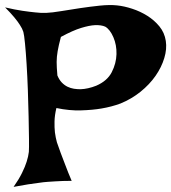

<svg xmlns="http://www.w3.org/2000/svg" viewBox="-55 -728 668 749"><path d="M-35.2 -699.2Q2 -690.4 31.7 -686Q61.5 -681.6 82 -679.7Q106.4 -676.8 125 -677.7Q148.4 -678.7 183.6 -684.6Q218.8 -690.4 257.8 -696.3Q296.9 -702.1 335 -706.1Q373 -710 401.4 -707Q429.7 -704.1 460.9 -693.8Q492.2 -683.6 519.5 -666.5Q546.9 -649.4 566.9 -625Q586.9 -600.6 591.8 -568.4Q596.7 -537.1 585.9 -501.5Q575.2 -465.8 551.8 -432.1Q528.3 -398.4 493.2 -370.1Q458 -341.8 415 -324.2Q380.9 -311.5 340.8 -304.7Q306.6 -298.8 261.2 -297.4Q215.8 -295.9 165 -306.6Q158.2 -278.3 157.7 -254.4Q157.2 -230.5 159.2 -211.9Q162.1 -190.4 167 -172.9Q172.9 -155.3 181.6 -131.8Q189.5 -112.3 199.7 -84.5Q210 -56.6 224.6 -22.5Q207 -22.5 190.4 -22Q173.8 -21.5 160.2 -20.5Q144.5 -19.5 130.9 -18.6Q115.2 -17.6 95.7 -14.6Q79.1 -12.7 54.2 -8.8Q29.3 -4.9 -2 1Q18.6 -28.3 30.8 -53.2Q43 -78.1 48.8 -96.7Q55.7 -118.2 57.6 -135.7Q58.6 -150.4 58.1 -187.5Q57.6 -224.6 56.6 -273.4Q55.7 -322.3 53.7 -376Q51.8 -429.7 48.8 -477.1Q45.9 -524.4 42.5 -558.6Q39.1 -592.8 36.1 -603.5Q32.2 -616.2 22.5 -630.9Q14.6 -643.6 0.5 -660.6Q-13.7 -677.7 -35.2 -699.2ZM167 -506.8Q166 -497.1 166 -486.3Q166 -465.8 168.9 -433.6Q175.8 -417 186 -406.2Q196.3 -395.5 208.5 -389.6Q220.7 -383.8 233.4 -381.8Q246.1 -379.9 258.8 -379.9Q288.1 -380.9 320.3 -393.6Q363.3 -412.1 380.9 -446.3Q398.4 -480.5 399.4 -516.6Q400.4 -552.7 387.2 -583Q374 -613.3 355.5 -624Q339.8 -630.9 315.4 -629.9Q293.9 -628.9 261.7 -619.1Q229.5 -609.4 182.6 -584Q177.7 -566.4 174.8 -552.7Q171.9 -539.1 169.9 -528.3Q168 -516.6 167 -506.8Z"/></svg>

Font: Irish Grover
Style: Regular
Weight: 400
Designer: Squid
Foundry: Font Diner, Inc DBA Sideshow
Version: Version 1.000